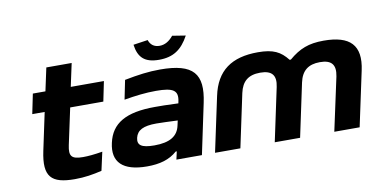

<svg xmlns="http://www.w3.org/2000/svg" viewBox="-68 -870 2096 1067"><g transform="rotate(-10 979.5 -336.5)"><path d="M344 -104C279 -104 264 -122 277 -183L321 -388H508L531 -500H344L372 -630H229L201 -500H130L107 -388H177L132 -176C102 -34 145 9 278 9C334 9 381 1 431 -11L454 -115C407 -107 372 -104 344 -104Z M849 -509C783 -509 726 -501 648 -486L626 -378C690 -389 748 -396 806 -396C904 -396 932 -377 919 -316L917 -306C855 -309 810 -309 785 -309C620 -309 538 -260 515 -154C491 -49 548 9 686 9C757 9 812 -6 856 -45H862L852 0H996L1056 -284C1090 -443 1038 -509 849 -509ZM658 -157C668 -199 703 -217 777 -217C800 -217 853 -215 897 -213L891 -186C879 -128 834 -99 746 -99C672 -99 649 -117 658 -157ZM728 -670 810 -682C819 -655 839 -639 870 -639C901 -639 926 -655 948 -682L1023 -670C983 -596 934 -563 854 -563C774 -563 738 -596 728 -670Z M1136 -309 1070 0H1213L1277 -301C1291 -365 1327 -395 1394 -395C1459 -395 1485 -366 1471 -301L1407 0H1550L1614 -301C1628 -366 1666 -395 1731 -395C1796 -395 1821 -366 1808 -301L1743 0H1886L1952 -309C1982 -448 1921 -509 1772 -509C1687 -509 1635 -488 1575 -437H1568C1528 -488 1487 -509 1401 -509C1253 -509 1165 -448 1136 -309Z"/></g></svg>

Font: LT Wave Bold
Style: Italic
Weight: 700
Designer: Daniel Lyons
Version: Version 2.5 (Glyphs App)